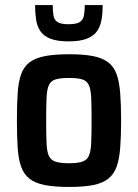

<svg xmlns="http://www.w3.org/2000/svg" viewBox="-20 -733 546 761"><path d="M254 8Q196 8 157.5 0.5Q119 -7 96.5 -25Q74 -43 63.5 -73Q53 -103 50 -148Q47 -193 47 -255Q47 -318 50 -363Q53 -408 63.5 -438Q74 -468 96.5 -485.5Q119 -503 157.5 -510.5Q196 -518 254 -518Q312 -518 349.5 -510.5Q387 -503 409.5 -485.5Q432 -468 442.5 -438Q453 -408 456.5 -363Q460 -318 460 -255Q460 -193 456.5 -148Q453 -103 442.5 -73Q432 -43 409.5 -25Q387 -7 349.5 0.5Q312 8 254 8ZM253 -86Q287 -86 305.5 -92Q324 -98 332 -115Q340 -132 341.5 -166Q343 -200 343 -255Q343 -312 341.5 -345.5Q340 -379 332 -396Q324 -413 305.5 -418.5Q287 -424 253 -424Q220 -424 201 -418.5Q182 -413 174 -396Q166 -379 164.5 -345.5Q163 -312 163 -255Q163 -199 164.5 -165Q166 -131 174 -114.5Q182 -98 201 -92Q220 -86 253 -86ZM252 -569Q207 -569 180 -579.5Q153 -590 140 -609.5Q127 -629 123 -655.5Q119 -682 119 -713H189Q189 -688 192 -671Q195 -654 208 -645.5Q221 -637 251 -637Q283 -637 296 -645.5Q309 -654 312.5 -671Q316 -688 316 -713H387Q387 -682 382.5 -655.5Q378 -629 365 -610Q352 -591 325 -580Q298 -569 252 -569Z"/></svg>

Font: Saira SemiCondensed SemiBold
Style: Regular
Weight: 600
Width: 4
Designer: Hector Gatti with collaboration of the Omnibus-Type team
Foundry: Omnibus-Type
Version: Version 1.101